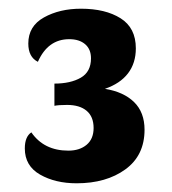

<svg xmlns="http://www.w3.org/2000/svg" viewBox="-20 -793 396 441"><path d="M292 -682Q292 -648 274 -624.5Q256 -601 221 -589Q264 -582 288 -558.5Q312 -535 312 -495Q312 -436 268 -404Q224 -372 156 -372Q107 -372 72 -392Q37 -412 37 -452Q37 -479 52 -489Q81 -447 137 -447Q163 -447 179 -460.5Q195 -474 195 -499Q195 -525 179 -538.5Q163 -552 134 -552Q115 -552 105 -550V-601Q142 -601 165.5 -614.5Q189 -628 189 -659Q189 -680 175.5 -691.5Q162 -703 139 -703Q90 -703 67 -651Q45 -662 45 -693Q45 -733 81 -753Q117 -773 166 -773Q222 -773 257 -751Q292 -729 292 -682Z"/></svg>

Font: Sansita
Style: Bold
Weight: 700
Designer: Pablo Cosgaya
Foundry: Omnibus-Type
Version: Version 1.006